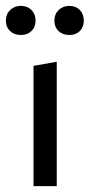

<svg xmlns="http://www.w3.org/2000/svg" viewBox="-22 -633 305 653"><path d="M49 -514Q26 -514 12 -527.5Q-2 -541 -2 -563Q-2 -585 12.5 -599Q27 -613 49 -613Q71 -613 85 -599Q99 -585 99 -563Q99 -541 85 -527.5Q71 -514 49 -514ZM214 -514Q191 -514 177 -527.5Q163 -541 163 -563Q163 -585 177.5 -599Q192 -613 214 -613Q236 -613 249.5 -599Q263 -585 263 -563Q263 -541 249.5 -527.5Q236 -514 214 -514ZM92 0V-409L171 -423V0Z"/></svg>

Font: EauTestText Medium
Style: Regular
Weight: 500
Designer: Christian Thalmann (Catharsis Fonts)
Version: Version 0.001;PS 000.001;hotconv 1.0.88;makeotf.lib2.5.64775